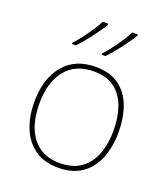

<svg xmlns="http://www.w3.org/2000/svg" viewBox="-141 -867 857 977"><g transform="rotate(20 287.5 -378.0)"><path d="M515 -264Q515 -187 490.5 -124.5Q466 -62 415.5 -26Q365 10 286 10Q210 10 159.5 -26Q109 -62 84 -124Q59 -186 59 -264Q59 -390 120.5 -464Q182 -538 292 -538Q372 -538 421 -501.5Q470 -465 492.5 -403Q515 -341 515 -264ZM86 -264Q86 -191 108 -134.5Q130 -78 174.5 -46.5Q219 -15 286 -15Q356 -15 400.5 -47Q445 -79 466.5 -135.5Q488 -192 488 -264Q488 -333 468.5 -389.5Q449 -446 406 -479.5Q363 -513 292 -513Q193 -513 139.5 -447Q86 -381 86 -264ZM437 -759Q415 -724 383 -681.5Q351 -639 319 -606H298V-612Q316 -632 337 -659Q358 -686 377 -715Q396 -744 407 -766H437ZM277 -759Q255 -724 223 -681.5Q191 -639 159 -606H138V-612Q156 -632 177 -659Q198 -686 217 -715Q236 -744 247 -766H277Z"/></g></svg>

Font: Noto Sans Khmer UI Thin
Style: Regular
Weight: 100
Designer: Danh Hong and the Monotype Design Team
Foundry: Monotype Imaging Inc.
Version: Version 2.002; ttfautohint (v1.8.4.7-5d5b)